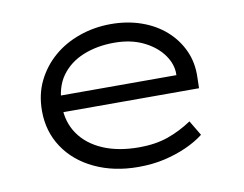

<svg xmlns="http://www.w3.org/2000/svg" viewBox="-65 -622 912 719"><g transform="rotate(-10 391.5 -262.5)"><path d="M407 10Q314 10 241 -24.5Q168 -59 127.5 -120Q87 -181 87 -259Q87 -322 111.5 -372Q136 -422 178 -458.5Q220 -495 277 -515Q334 -535 397 -535Q459 -535 512 -516.5Q565 -498 603.5 -464Q642 -430 663 -384Q684 -338 682 -282L681 -241H151L140 -304H624L606 -293V-317Q603 -355 576 -388.5Q549 -422 503.5 -443Q458 -464 397 -464Q332 -464 279 -442.5Q226 -421 195 -377.5Q164 -334 164 -264Q164 -203 195.5 -157.5Q227 -112 285 -87Q343 -62 422 -62Q485 -62 533 -79Q581 -96 624 -125L658 -68Q630 -46 591 -28.5Q552 -11 506.5 -0.5Q461 10 407 10Z"/></g></svg>

Font: Lexend Mega Light
Style: Regular
Weight: 300
Version: Version 1.007